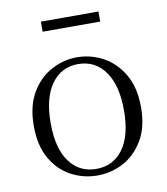

<svg xmlns="http://www.w3.org/2000/svg" viewBox="-82 -781 753 864"><g transform="rotate(-10 295.0 -349.0)"><path d="M294 14Q231 14 175 -15.5Q119 -45 84.5 -105Q50 -165 50 -255Q50 -345 85.5 -405.5Q121 -466 177 -496Q233 -526 294 -526Q357 -526 413 -496Q469 -466 504.5 -405.5Q540 -345 540 -255Q540 -165 504.5 -105Q469 -45 413.5 -15.5Q358 14 294 14ZM294 -16Q372 -16 417 -77.5Q462 -139 462 -254Q462 -369 417 -432Q372 -495 294 -495Q217 -495 172 -432Q127 -369 127 -254Q127 -139 172 -77.5Q217 -16 294 -16ZM163 -666V-712H426V-666Z"/></g></svg>

Font: Early Summer Mincho Light
Style: Regular
Weight: 300
Designer: GuiWonder
Version: Version 1.002